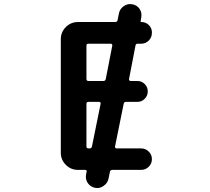

<svg xmlns="http://www.w3.org/2000/svg" viewBox="-20 -863 1040 951"><path d="M451.2 67.4Q427.7 62.5 415 43.9Q405.3 29.3 405.3 13.7Q405.3 7.8 406.2 1L409.2 -12.7Q410.2 -16.6 408.2 -19Q406.2 -21.5 402.3 -21.5H366.2Q331.1 -21.5 306.2 -46.4Q281.2 -71.3 281.2 -106.4V-668.9Q281.2 -704.1 306.2 -729Q331.1 -753.9 366.2 -753.9H550.8Q560.5 -753.9 562.5 -763.7L569.3 -797.9Q574.2 -820.3 593.8 -833Q608.4 -842.8 624 -842.8Q629.9 -842.8 635.7 -841.8Q658.2 -837.9 671.9 -818.4Q680.7 -803.7 680.7 -788.1Q680.7 -782.2 679.7 -776.4L676.8 -759.8Q674.8 -753.9 680.7 -753.9Q702.1 -753.9 717.3 -738.8Q732.4 -723.6 732.4 -703.1V-700.2Q732.4 -677.7 716.8 -662.1Q701.2 -646.5 678.7 -646.5H661.1Q653.3 -646.5 651.4 -638.7L619.1 -471.7Q618.2 -467.8 620.6 -464.8Q623 -461.9 627 -461.9H661.1Q681.6 -461.9 696.8 -446.8Q711.9 -431.6 711.9 -410.2Q711.9 -388.7 696.8 -373.5Q681.6 -358.4 661.1 -358.4H604.5Q594.7 -358.4 592.8 -349.6L549.8 -137.7Q548.8 -133.8 551.3 -130.9Q553.7 -127.9 557.6 -127.9H678.7Q701.2 -127.9 716.8 -112.3Q732.4 -96.7 732.4 -74.7Q732.4 -52.7 716.8 -37.1Q701.2 -21.5 678.7 -21.5H536.1Q526.4 -21.5 524.4 -11.7L517.6 21.5Q512.7 44.9 493.2 57.6Q478.5 68.4 461.9 68.4Q456.1 68.4 451.2 67.4ZM423.8 -127.9Q433.6 -127.9 435.5 -137.7L478.5 -349.6Q479.5 -352.5 477.1 -355.5Q474.6 -358.4 470.7 -358.4H418Q408.2 -358.4 408.2 -348.6V-137.7Q408.2 -127.9 418 -127.9ZM492.2 -461.9Q502 -461.9 503.9 -471.7L536.1 -636.7Q537.1 -640.6 534.7 -643.6Q532.2 -646.5 528.3 -646.5H418Q408.2 -646.5 408.2 -636.7V-471.7Q408.2 -461.9 418 -461.9Z"/></svg>

Font: Rounded-X Mgen+ 2m medium
Style: Regular
Weight: 500
Designer: [Source Han Sans]
Ryoko NISHIZUKA  (kana & ideographs); Paul D. Hunt (Latin, Greek & Cyrillic); Wenlong ZHANG  (bopomofo
Version: Version 1.059.20150602